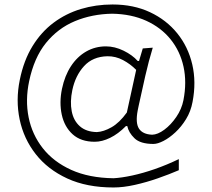

<svg xmlns="http://www.w3.org/2000/svg" viewBox="-20 -704 941 853"><path d="M410.2 -117.2Q362.8 -118.2 334.7 -143.1Q306.6 -168 298.6 -210Q290.5 -252 301.3 -303.7Q314.9 -368.2 353.5 -410.4Q392.1 -452.6 457 -454.1Q493.7 -454.6 526.6 -437Q559.6 -419.4 585 -393.6L543.5 -204.1Q510.7 -158.7 475.6 -138.7Q440.4 -118.7 410.2 -117.2ZM484.4 128.9Q527.8 128.9 579.1 117.4Q630.4 106 681.4 88.1Q732.4 70.3 774.4 52.2V2.9Q721.7 28.3 668.5 46.9Q615.2 65.4 567.6 75.7Q520 85.9 484.4 87.9Q375.5 86.4 296.6 50.8Q217.8 15.1 170.2 -45.4Q122.6 -106 107.2 -182.6Q91.8 -259.3 109.4 -342.8Q131.3 -447.8 184.3 -513.2Q237.3 -578.6 313 -610.1Q388.7 -641.6 478.5 -643.1Q564 -641.6 629.9 -611.6Q695.8 -581.5 738 -529.1Q780.3 -476.6 795.4 -407.5Q810.5 -338.4 794.9 -258.8Q787.1 -219.2 763.2 -184.3Q739.3 -149.4 710 -127.7Q680.7 -106 655.8 -105.5Q613.8 -107.4 597.4 -132.6Q581.1 -157.7 591.8 -213.4L596.2 -234.9Q610.4 -300.8 625.5 -366.9Q640.6 -433.1 658.7 -492.2L614.3 -488.8L597.7 -433.1H591.8Q568.4 -459.5 529.1 -478.8Q489.7 -498 450.7 -498Q402.8 -498 362.8 -475.1Q322.8 -452.1 295.2 -409.9Q267.6 -367.7 255.4 -309.6Q242.7 -248.5 254.4 -194.6Q266.1 -140.6 302.7 -107.4Q339.4 -74.2 400.9 -74.2Q433.6 -74.2 469.2 -91.6Q504.9 -108.9 539.6 -144H545.4Q551.3 -115.2 577.4 -89.8Q603.5 -64.5 661.6 -64.5Q680.2 -64.5 706.3 -77.9Q732.4 -91.3 759 -116Q785.6 -140.6 806.6 -174.8Q827.6 -209 835.4 -251Q852.5 -339.4 834.2 -417.7Q815.9 -496.1 767.6 -555.9Q719.2 -615.7 646.2 -649.9Q573.2 -684.1 480 -684.1Q406.2 -684.1 339.6 -664.1Q272.9 -644 218 -603Q163.1 -562 124.3 -498.8Q85.4 -435.5 67.9 -349.1Q49.3 -258.3 67.4 -172.9Q85.4 -87.4 138.7 -19.3Q191.9 48.8 278.8 88.9Q365.7 128.9 484.4 128.9Z"/></svg>

Font: Pinar-VF
Style: Regular
Weight: 300
Designer: Amin Abedi
Version: Version 3.0